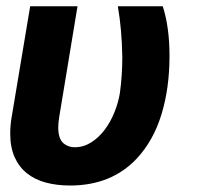

<svg xmlns="http://www.w3.org/2000/svg" viewBox="-20 -565 629 595"><path d="M197.1 9.9Q155.9 9.9 121.8 0.7Q87.7 -8.5 63.2 -28.2Q38.7 -47.9 25.2 -78.3Q11.7 -108.7 11.7 -151.3Q11.7 -163.4 12.8 -176.3Q13.8 -189.3 16.3 -203.1L73.5 -545.5H220.2L163.4 -201.7Q161.9 -192.5 161.2 -184.7Q160.5 -176.8 160.5 -169.7Q160.5 -130.3 181.8 -117.2Q195 -108.7 211.6 -108.7Q238.6 -108.7 262.1 -123.4Q285.5 -138.1 303.8 -162.1Q322.1 -186.1 334.3 -216.3Q346.6 -246.4 351.6 -277Q359 -331.3 359 -388.1Q357.6 -474.4 345.2 -545.5H484.4Q505.3 -480.8 505.3 -391.3Q505.3 -292.3 480.5 -210.9Q455.3 -128.6 403.4 -73.2Q324.9 9.9 197.1 9.9Z"/></svg>

Font: Linik Sans
Style: Bold Italic
Weight: 700
Italic angle: 9°
Designer: Fonts by Rasmus Andersson / Changes by Cristiano Sobral with parts from Marc Monis
Foundry: rsms
Version: Version 3.020; ttfautohint (v1.6)